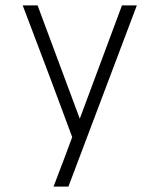

<svg xmlns="http://www.w3.org/2000/svg" viewBox="-20 -690 590 710"><path d="M233 0H178Q188 -26 198 -52.5Q208 -79 218 -105L247 -183L170 -390L64 -670H119L275 -251L431 -670H486Z"/></svg>

Font: Lode Dark Term
Style: Regular
Weight: 400
Monospace: yes
Designer: Belleve Invis
Foundry: Belleve Invis
Version: Version 29.2.0